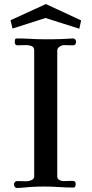

<svg xmlns="http://www.w3.org/2000/svg" viewBox="-20 -926 453 949"><path d="M356 -720Q356 -702 340 -702Q329 -702 318 -702.5Q307 -703 296 -703Q286 -703 274.5 -695.5Q263 -688 263 -676V-54Q263 -42 273 -36.5Q283 -31 293 -31Q304 -31 315.5 -31.5Q327 -32 338 -32Q354 -32 354 -18Q354 -10 352 -4.5Q350 1 341 1Q306 1 270.5 -1.5Q235 -4 199 -4Q183 -4 166 -3.5Q149 -3 132 -2Q115 -1 97.5 1Q80 3 63 3Q57 3 53 -2.5Q49 -8 49 -14Q49 -21 53.5 -26Q58 -31 65 -31Q76 -31 87.5 -30.5Q99 -30 111 -30Q121 -30 135 -35.5Q149 -41 149 -54V-677Q149 -695 133 -699.5Q117 -704 97.5 -703Q78 -702 67 -702Q53 -702 53 -718Q53 -726 54.5 -731Q56 -736 66 -736Q98 -736 130.5 -734Q163 -732 195 -732Q218 -732 240.5 -732Q263 -732 285 -733Q299 -733 313.5 -734.5Q328 -736 341 -736Q348 -736 352 -731Q356 -726 356 -720ZM381 -825 372 -784 205 -837 42 -785 32 -826 207 -906Z"/></svg>

Font: Kaisei Opti Medium
Style: Regular
Weight: 500
Designer: Font-Kai, 金井和夫
Foundry: KAZUO KANAI
Version: Version 5.003